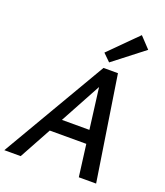

<svg xmlns="http://www.w3.org/2000/svg" viewBox="-175 -1027 974 1136"><g transform="rotate(20 312.0 -459.0)"><path d="M585 -849 393 -700 347 -745 520 -918ZM373 -658H464L566 0H457L431 -201H201L91 0H-12ZM247 -285H420L387 -543Z"/></g></svg>

Font: EauTestInfant Semibold
Style: Italic
Weight: 600
Italic angle: -12°
Designer: Christian Thalmann (Catharsis Fonts)
Version: Version 0.001;PS 000.001;hotconv 1.0.88;makeotf.lib2.5.64775